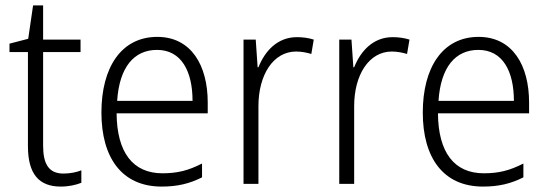

<svg xmlns="http://www.w3.org/2000/svg" viewBox="-20 -678 2022 708"><path d="M214 -38C160 -38 139 -73 139 -141V-486H277V-532H139V-658H102L84 -535L15 -517V-486H83V-139C83 -36 124 10 204 10C234 10 260 4 280 -4V-50C263 -43 239 -38 214 -38Z M560 -542C427 -542 354 -429 354 -263C354 -97 429 10 576 10C635 10 679 -1 725 -24V-75C674 -49 634 -39 579 -39C470 -39 411 -116 410 -260H746V-300C746 -437 685 -542 560 -542ZM559 -494C649 -494 690 -415 690 -306H412C420 -430 474 -494 559 -494Z M1075 -541C1003 -541 957 -490 933 -430H930L923 -532H878V0H933V-287C933 -401 987 -488 1072 -488C1092 -488 1111 -484 1128 -479L1137 -532C1118 -538 1097 -541 1075 -541Z M1428 -541C1356 -541 1310 -490 1286 -430H1283L1276 -532H1231V0H1286V-287C1286 -401 1340 -488 1425 -488C1445 -488 1464 -484 1481 -479L1490 -532C1471 -538 1450 -541 1428 -541Z M1745 -542C1612 -542 1539 -429 1539 -263C1539 -97 1614 10 1761 10C1820 10 1864 -1 1910 -24V-75C1859 -49 1819 -39 1764 -39C1655 -39 1596 -116 1595 -260H1931V-300C1931 -437 1870 -542 1745 -542ZM1744 -494C1834 -494 1875 -415 1875 -306H1597C1605 -430 1659 -494 1744 -494Z"/></svg>

Font: Noto Sans Malayalam SemiCondensed Light
Style: Regular
Weight: 300
Width: 4
Designer: Jelle Bosma - Monotype Design Team
Foundry: Monotype Imaging Inc.
Version: Version 2.104